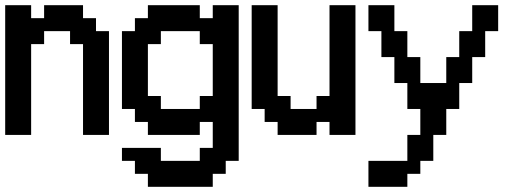

<svg xmlns="http://www.w3.org/2000/svg" viewBox="-20 -520 1990 740"><path d="M300 -350V0H400V-400H350V-450H300V-500H150V-450H100V-500H0V0H100V-350H150V-400H250V-350Z M750 -350H800V-150H750V-100H600V-150H550V-350H600V-400H750ZM500 -450V-400H450V-100H500V-50H550V0H750V-50H800V50H750V100H600V50H450V100H500V150H550V200H800V150H850V100H900V-500H800V-450H750V-500H550V-450Z M1100 -100V-150H1050V-500H950V-100H1000V-50H1050V0H1200V-50H1250V0H1350V-500H1250V-150H1200V-100Z M1600 -200V-300H1550V-400H1500V-500H1400V-400H1450V-300H1500V-200H1550V-100H1600V0H1550V100H1400V200H1550V150H1600V100H1650V0H1700V-100H1750V-200H1800V-300H1850V-400H1900V-500H1800V-400H1750V-300H1700V-200Z"/></svg>

Font: Analogue OS
Style: Regular
Weight: 400
Designer: AbFarid
Version: Version 1.000